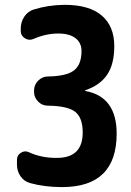

<svg xmlns="http://www.w3.org/2000/svg" viewBox="-20 -760 540 790"><path d="M331.1 -385.7Q460 -362.3 460 -210Q460 9.8 235.4 9.8Q163.1 9.8 103.5 -6.8Q79.1 -13.7 64.5 -34.7Q49.8 -55.7 49.8 -82V-102.5Q49.8 -121.1 65.9 -131.3Q82 -141.6 98.6 -133.8Q151.4 -109.4 214.8 -110.4Q320.3 -110.4 320.3 -214.8Q320.3 -275.4 289.6 -299.8Q258.8 -324.2 176.8 -325.2Q153.3 -325.2 136.7 -342.3Q120.1 -359.4 120.1 -381.8V-387.7Q120.1 -411.1 137.2 -428.2Q154.3 -445.3 176.8 -445.3Q252.9 -446.3 284.2 -470.2Q315.4 -494.1 315.4 -549.8Q315.4 -584 290.5 -603Q265.6 -622.1 219.7 -622.1Q168.9 -622.1 117.2 -599.6Q99.6 -591.8 82.5 -602.5Q65.4 -613.3 65.4 -631.8V-642.6Q65.4 -668.9 79.6 -690.9Q93.8 -712.9 118.2 -720.7Q177.7 -739.3 245.1 -740.2Q346.7 -740.2 398.4 -696.3Q450.2 -652.3 450.2 -570.3Q450.2 -496.1 420.9 -452.6Q391.6 -409.2 331.1 -388.7Q330.1 -388.7 330.1 -387.7Q330.1 -385.7 331.1 -385.7Z"/></svg>

Font: Rounded Mgen+ 2m bold
Style: Bold
Weight: 700
Designer: [Source Han Sans]
Ryoko NISHIZUKA  (kana & ideographs); Paul D. Hunt (Latin, Greek & Cyrillic); Wenlong ZHANG  (bopomofo
Version: Version 1.059.20150602